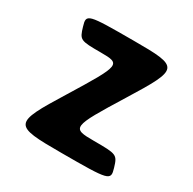

<svg xmlns="http://www.w3.org/2000/svg" viewBox="-177 -1007 1193 1188"><g transform="rotate(30 419.0 -412.5)"><path d="M448 -825C118 -825 109 -823 133 -743C157 -662 162 -660 308 -660C454 -660 453 -651 255 -330C56 -9 61 0 406 0C750 0 760 -2 736 -83C712 -163 707 -165 545 -165C383 -165 384 -174 583 -495C782 -816 778 -825 448 -825Z"/></g></svg>

Font: Hussar Print
Style: Bold
Weight: 700
Foundry: Cannot Into Space Fonts
Version: Version 2.00